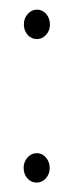

<svg xmlns="http://www.w3.org/2000/svg" viewBox="-20 -373 152 398"><path d="M56 5.5Q44.5 5.5 36.8 -3.2Q29 -12 29 -25Q29 -37.5 37 -46.5Q45 -55.5 56 -55.5Q67.5 -55.5 75.2 -46.5Q83 -37.5 83 -25Q83 -12 75 -3.2Q67 5.5 56 5.5ZM56.5 -292Q45 -292 37.2 -300.8Q29.5 -309.5 29.5 -322.5Q29.5 -335 37.5 -344Q45.5 -353 56.5 -353Q68 -353 75.8 -344Q83.5 -335 83.5 -322.5Q83.5 -309.5 75.5 -300.8Q67.5 -292 56.5 -292Z"/></svg>

Font: Fraunces 144pt S050 Thin
Style: Regular
Weight: 100
Version: Version 1.000; ttfautohint (v1.8.3)